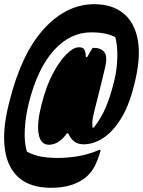

<svg xmlns="http://www.w3.org/2000/svg" viewBox="-37 -739 681 914"><path d="M196 -50Q156 -50 147 -101Q138 -152 160 -239L163 -249Q182 -326 213 -385.5Q244 -445 278 -479.5Q312 -514 339 -514Q359 -514 365 -502Q371 -490 372 -467H378Q384 -478 390.5 -489Q397 -500 404 -511H410Q446 -511 461 -489Q476 -467 462 -412Q450 -363 439 -317.5Q428 -272 414 -218Q408 -195 404.5 -175Q401 -155 403 -132H410Q445 -177 467 -229Q489 -281 505 -348L508 -360Q520 -408 521.5 -465Q523 -522 512 -562Q490 -574 461 -579.5Q432 -585 397 -585Q297 -585 219.5 -499.5Q142 -414 100 -248L98 -239Q84 -181 81 -121Q78 -61 91 -17Q120 -2 151 5Q182 12 233 13Q285 13 335 4.5Q385 -4 437 -26L442 -25L441 -20Q432 15 415 49.5Q398 84 369 107Q308 155 206 155Q108 155 53 107Q-2 59 -14 -30Q-26 -119 4 -240L8 -256Q65 -484 172 -601.5Q279 -719 412 -719Q497 -719 550.5 -675.5Q604 -632 619 -548.5Q634 -465 604 -344L601 -332Q577 -235 538.5 -173.5Q500 -112 455 -82.5Q410 -53 364 -52H361Q334 -52 316 -66Q298 -80 288 -104H281Q265 -80 243 -65Q221 -50 196 -50Z"/></svg>

Font: Recursive Mn Csl St Blk
Style: Italic
Weight: 900
Italic angle: -15°
Monospace: yes
Version: Version 1.079;hotconv 1.0.112;makeotfexe 2.5.65598; ttfautoh